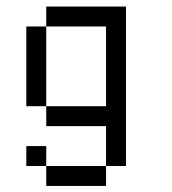

<svg xmlns="http://www.w3.org/2000/svg" viewBox="-20 -458 540 602"><path d="M62.5 0H125V62.5H62.5ZM125 62.5H312.5V125H125ZM125 -437.5H375V62.5H312.5V-62.5H125V-125H312.5V-375H125ZM62.5 -375H125V-125H62.5Z"/></svg>

Font: Pixel Operator Mono
Style: Regular
Weight: 400
Monospace: yes
Designer: Jayvee Enaguas (HarvettFox96)
Version: 2016.04.25